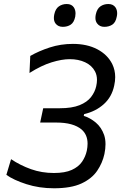

<svg xmlns="http://www.w3.org/2000/svg" viewBox="-20 -950 618 980"><path d="M255.5 11Q180 11 114.8 -10Q49.5 -31 12.5 -57.5L36.5 -137.5Q83.5 -106 138.2 -86.5Q193 -67 255 -67Q312 -67 346.5 -82.8Q381 -98.5 398.8 -124.5Q416.5 -150.5 423 -180.5Q427 -199.5 427 -216.5Q427 -262.5 396.5 -289Q354.5 -324.5 267.5 -324.5H185L200.5 -397.5H284.5Q347.5 -397.5 386.2 -413.2Q425 -429 444.8 -454.8Q464.5 -480.5 471 -509.5Q475 -527 475 -542Q475 -566.5 465 -585.5Q449 -616 414.8 -632Q380.5 -648 336 -648Q296 -648 243.8 -632Q191.5 -616 130.5 -577.5L134.5 -664.5Q178 -689.5 234 -707.8Q290 -726 352 -726Q424.5 -726 476.8 -698.5Q529 -671 553 -623Q568 -592 568 -556.5Q568 -536 563 -513.5Q551 -455.5 510 -418.5Q469 -381.5 409.5 -367.5L407.5 -358.5Q440 -348.5 468.8 -324.5Q497.5 -300.5 511.5 -261Q518.5 -240 518.5 -214Q518.5 -191 513 -164Q503 -118 475.8 -78Q448.5 -38 395.8 -13.5Q343 11 255.5 11ZM476 -830Q467 -841.5 467 -858.5Q467 -867 469 -876.5Q475 -905 492.2 -917.2Q509.5 -929.5 533 -929.5Q558 -929.5 570 -911.5Q578 -899 578 -882Q578 -874 576 -865Q570.5 -835.5 553.2 -824.2Q536 -813 512.5 -813Q489 -813 476 -830ZM300.5 -813Q276.5 -813 263.5 -830Q255 -841.5 255 -858Q255 -866.5 257 -876.5Q263 -905 280.2 -917.2Q297.5 -929.5 321 -929.5Q346 -929.5 357.5 -911.5Q365.5 -898.5 365.5 -881Q365.5 -873.5 364 -865Q358 -835.5 341 -824.2Q324 -813 300.5 -813Z"/></svg>

Font: Heraclito
Style: Italic
Weight: 400
Italic angle: -12°
Designer: Kostas Bartsokas (font) & Cristiano Sobral (main changes)
Foundry: Kostas Bartsokas (font) & Cristiano Sobral (main changes)
Version: Version 1.00;July 8, 2020;FontCreator 13.0.0.2655 64-bit